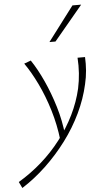

<svg xmlns="http://www.w3.org/2000/svg" viewBox="-117 -745 608 1074"><g transform="rotate(-5 187.0 -207.5)"><path d="M-36 289 -53 254Q16 213 77 159.5Q138 106 187.5 41.5Q237 -23 271.5 -93.5Q306 -164 323 -238Q332 -280 335 -323Q338 -366 335 -410H377Q379 -372 376 -334.5Q373 -297 364 -259Q346 -178 308.5 -99.5Q271 -21 217.5 50.5Q164 122 99.5 183Q35 244 -36 289ZM199 42Q189 -46 164 -128.5Q139 -211 105 -281.5Q71 -352 35 -403L73 -417Q108 -365 140 -295Q172 -225 196 -145.5Q220 -66 228 15ZM186 -511 332 -704H381L220 -511Z"/></g></svg>

Font: Ysabeau Office ExtraLight
Style: Italic
Weight: 250
Italic angle: -12°
Designer: Christian Thalmann (Catharsis Fonts)
Version: Version 2.001;gftools[0.9.30]; featfreeze: tnum,lnum,ss02